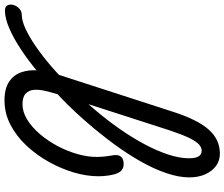

<svg xmlns="http://www.w3.org/2000/svg" viewBox="-292 -887 998 854"><g transform="rotate(90 207.0 -460.0)"><path d="M-172 17Q-191 17 -196.5 5.5Q-202 -6 -198 -20.5Q-194 -35 -182 -46.5Q-170 -58 -153 -58Q-128 -58 -92 -74.5Q-56 -91 -12.5 -121Q31 -151 78.5 -192Q126 -233 174.5 -281.5Q223 -330 268.5 -383.5Q314 -437 352.5 -492Q391 -547 420.5 -602Q450 -657 467 -708Q484 -759 484 -803Q484 -817 496.5 -824Q509 -831 526.5 -831Q544 -831 556.5 -824Q569 -817 569 -803Q569 -757 550.5 -702Q532 -647 498.5 -587.5Q465 -528 420 -467Q375 -406 323.5 -346.5Q272 -287 216.5 -233.5Q161 -180 106 -134Q51 -88 -0.5 -54Q-52 -20 -96 -1.5Q-140 17 -172 17ZM226 19Q174 19 143.5 -1.5Q113 -22 101.5 -55.5Q90 -89 93 -129.5Q96 -170 109 -211L278 -733Q313 -841 357 -890Q401 -939 463 -939Q495 -939 518.5 -921.5Q542 -904 555.5 -873.5Q569 -843 569 -803Q569 -784 556.5 -775Q544 -766 526.5 -766Q509 -766 496.5 -775Q484 -784 484 -803Q484 -819 481 -831Q478 -843 470.5 -850.5Q463 -858 450 -858Q436 -858 422.5 -846Q409 -834 394 -803.5Q379 -773 360 -716L199 -217Q191 -190 184.5 -163Q178 -136 179.5 -113Q181 -90 196 -75.5Q211 -61 244 -61Q278 -61 312 -82Q346 -103 376 -138Q406 -173 429 -216Q452 -259 465 -304.5Q478 -350 478 -390Q478 -404 476.5 -421.5Q475 -439 472 -456Q468 -475 471 -487Q474 -499 484 -505Q494 -511 510 -511Q528 -511 539.5 -500Q551 -489 557 -463Q559 -455 560.5 -444.5Q562 -434 563 -422.5Q564 -411 564 -399Q564 -347 547.5 -290.5Q531 -234 500.5 -179Q470 -124 428 -79Q386 -34 335 -7.5Q284 19 226 19Z"/></g></svg>

Font: Playwrite DE LA
Style: Regular
Weight: 400
Designer: Veronika Burian, José Scaglione
Foundry: TypeTogether
Version: Version 1.002